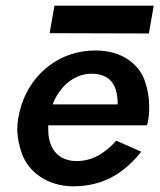

<svg xmlns="http://www.w3.org/2000/svg" viewBox="-20 -648 563 677"><path d="M155 -531 505 -530 522 -628H172ZM390 -152C355 -113 310 -80 250 -80C195 -81 165 -110 154 -155C151 -167 150 -180 150 -193C150 -197 150 -202 150 -206H498C502 -217 503 -227 504 -235C506 -248 506 -261 506 -274C506 -303 501 -332 491 -362C470 -422 411 -470 316 -470C189 -470 92 -388 56 -279C51 -263 47 -247 44 -230C42 -217 41 -204 41 -192C41 -164 47 -135 58 -104C81 -43 145 8 237 9C349 9 421 -42 478 -113ZM166 -280C171 -295 179 -310 189 -324C216 -363 257 -388 303 -388C304 -388 306 -388 307 -388C375 -386 395 -340 395 -280Z"/></svg>

Font: Jost Medium
Style: Italic
Weight: 500
Italic angle: -5°
Version: Version 3.710